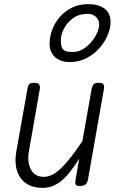

<svg xmlns="http://www.w3.org/2000/svg" viewBox="-20 -902 571 931"><path d="M187.5 9Q114 9 79.5 -39.5Q45 -88 59.5 -169.5L114 -476Q115 -482 119.5 -491.2Q124 -500.5 147.5 -500.5Q166.5 -500.5 170.8 -491Q175 -481.5 173.5 -473L120 -167.5Q111 -116 130 -80.2Q149 -44.5 192.5 -44.5Q234 -44.5 278 -88Q322 -131.5 379.5 -217.5L424.5 -472Q425.5 -477.5 430.8 -489Q436 -500.5 459 -500.5Q478.5 -500.5 482.2 -491.5Q486 -482.5 484.5 -474L407 -33.5Q405 -21.5 400.2 -14Q395.5 -6.5 387 -3.2Q378.5 0 365 0Q351 0 347.2 -7Q343.5 -14 346.5 -31L364 -132.5Q315.5 -55 275 -23Q234.5 9 187.5 9ZM317.5 -601Q290.5 -601 268.5 -611Q246.5 -621 233.5 -640.8Q220.5 -660.5 220.5 -689Q220.5 -724.5 233.5 -758.8Q246.5 -793 271 -820.8Q295.5 -848.5 330 -865.2Q364.5 -882 407 -882Q458 -882 487 -860Q516 -838 516 -795Q516 -765 502 -731.5Q488 -698 461.8 -668.2Q435.5 -638.5 399 -619.8Q362.5 -601 317.5 -601ZM333 -650Q367 -650 396 -672.8Q425 -695.5 443 -727Q461 -758.5 461 -784Q461 -805.5 445 -820.2Q429 -835 407 -835Q363.5 -835 334.2 -813.8Q305 -792.5 290 -762.8Q275 -733 275 -707.5Q275 -685.5 279.5 -673Q284 -660.5 296.5 -655.2Q309 -650 333 -650Z"/></svg>

Font: Edu AU VIC WA NT Pre
Style: Regular
Weight: 400
Designer: Tina and Corey Anderson, Eben Sorkin, Mirko Velimirovic
Foundry: Google for Education
Version: Version 1.001